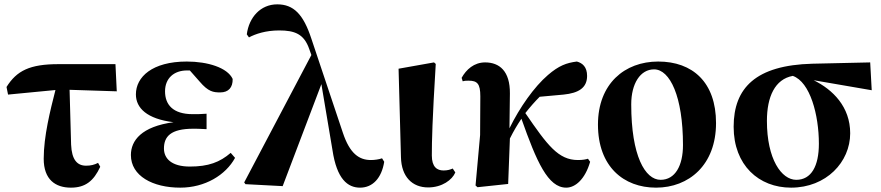

<svg xmlns="http://www.w3.org/2000/svg" viewBox="-20 -846 4052 883"><path d="M306 17C373 17 411 -14 441 -79L431 -97C414 -88 397 -84 376 -84C335 -84 310 -111 307 -181L300 -433L517 -426L511 -551H249C117 -551 57 -521 10 -446L17 -411L235 -432C211 -338 181 -219 181 -116C181 -20 235 17 306 17Z M809 17C923 17 1018 -41 1061 -120L1041 -143C991 -100 939 -80 853 -80C769 -80 734 -117 734 -163C734 -218 765 -254 869 -254C882 -254 896 -254 930 -252V-323C904 -321 887 -321 866 -321C775 -321 739 -365 739 -426C739 -486 780 -522 840 -522H853L898 -471C938 -424 961 -421 993 -421C1031 -421 1051 -444 1050 -483C1026 -535 935 -563 839 -563C680 -563 605 -492 605 -412C605 -349 656 -299 778 -284C631 -264 582 -200 582 -133C582 -37 682 17 809 17Z M1636 17C1694 17 1735 -27 1747 -102L1737 -118C1724 -113 1702 -110 1686 -110C1632 -110 1589 -139 1557 -235L1412 -668C1375 -781 1330 -826 1255 -826C1178 -826 1125 -766 1115 -688L1125 -674C1155 -690 1202 -706 1264 -706C1335 -706 1378 -690 1402 -621L1412 -593L1103 -7L1109 1L1280 10L1458 -459L1509 -156C1529 -22 1579 17 1636 17Z M1949 16C2013 16 2060 -19 2074 -53L2062 -71C2051 -66 2038 -62 2020 -62C1990 -62 1966 -78 1966 -131C1966 -198 1968 -290 1984 -552L1976 -559L1813 -530L1824 -123C1826 -33 1876 16 1949 16Z M2584 17C2626 17 2671 -22 2694 -102L2684 -116C2675 -113 2660 -110 2638 -110C2548 -110 2498 -177 2396 -326C2418 -354 2440 -379 2462 -401L2572 -411C2641 -418 2680 -442 2680 -497C2680 -538 2659 -556 2633 -563C2585 -557 2550 -544 2500 -501C2437 -447 2370 -352 2323 -256L2325 -416C2326 -519 2277 -559 2211 -559C2160 -559 2124 -526 2103 -488L2108 -472C2117 -475 2126 -475 2135 -475C2175 -475 2189 -461 2189 -403L2188 -225L2167 7L2176 15L2317 0L2325 -209C2343 -245 2358 -270 2378 -300C2448 -102 2500 17 2584 17Z M2997 17C3148 17 3273 -87 3273 -280C3273 -468 3165 -563 3007 -563C2853 -563 2730 -461 2730 -273C2730 -80 2848 17 2997 17ZM3018 -19C2947 -19 2883 -129 2883 -366C2883 -462 2925 -527 2988 -527C3061 -527 3121 -402 3121 -179C3121 -84 3085 -19 3018 -19Z M3618 17C3780 17 3890 -101 3890 -233C3890 -355 3810 -434 3722 -477L3989 -431L3982 -559L3716 -553C3456 -546 3354 -442 3354 -263C3354 -86 3470 17 3618 17ZM3626 -497C3706 -469 3746 -317 3746 -185C3746 -82 3711 -19 3642 -19C3574 -19 3507 -114 3507 -290C3507 -401 3544 -482 3626 -497Z"/></svg>

Font: Noto Serif SC Black
Style: Regular
Weight: 900
Designer: Ryoko NISHIZUKA 西塚涼子 (kana & ideographs); Frank Grießhammer (Latin, Greek & Cyrillic); Wenlong ZHANG 张文龙 (bopomofo); San
Foundry: Adobe
Version: Version 2.001;hotconv 1.1.0;makeotfexe 2.6.0